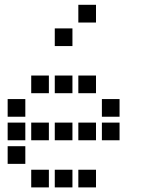

<svg xmlns="http://www.w3.org/2000/svg" viewBox="-20 -808 640 815"><path d="M313.5 -787.5Q312.5 -787.5 312.5 -787.5Q312.5 -787.5 312.5 -786.5V-713.5Q312.5 -712.5 312.5 -712.5Q312.5 -712.5 313.5 -712.5H386.5Q387.5 -712.5 387.5 -712.5Q387.5 -712.5 387.5 -713.5V-786.5Q387.5 -787.5 387.5 -787.5Q387.5 -787.5 386.5 -787.5ZM213.5 -687.5Q212.5 -687.5 212.5 -687.5Q212.5 -687.5 212.5 -686.5V-613.5Q212.5 -612.5 212.5 -612.5Q212.5 -612.5 213.5 -612.5H286.5Q287.5 -612.5 287.5 -612.5Q287.5 -612.5 287.5 -613.5V-686.5Q287.5 -687.5 287.5 -687.5Q287.5 -687.5 286.5 -687.5ZM113.5 -487.5Q112.5 -487.5 112.5 -487.5Q112.5 -487.5 112.5 -486.5V-413.5Q112.5 -412.5 112.5 -412.5Q112.5 -412.5 113.5 -412.5H186.5Q187.5 -412.5 187.5 -412.5Q187.5 -412.5 187.5 -413.5V-486.5Q187.5 -487.5 187.5 -487.5Q187.5 -487.5 186.5 -487.5ZM213.5 -487.5Q212.5 -487.5 212.5 -487.5Q212.5 -487.5 212.5 -486.5V-413.5Q212.5 -412.5 212.5 -412.5Q212.5 -412.5 213.5 -412.5H286.5Q287.5 -412.5 287.5 -412.5Q287.5 -412.5 287.5 -413.5V-486.5Q287.5 -487.5 287.5 -487.5Q287.5 -487.5 286.5 -487.5ZM313.5 -487.5Q312.5 -487.5 312.5 -487.5Q312.5 -487.5 312.5 -486.5V-413.5Q312.5 -412.5 312.5 -412.5Q312.5 -412.5 313.5 -412.5H386.5Q387.5 -412.5 387.5 -412.5Q387.5 -412.5 387.5 -413.5V-486.5Q387.5 -487.5 387.5 -487.5Q387.5 -487.5 386.5 -487.5ZM13.5 -387.5Q12.5 -387.5 12.5 -387.5Q12.5 -387.5 12.5 -386.5V-313.5Q12.5 -312.5 12.5 -312.5Q12.5 -312.5 13.5 -312.5H86.5Q87.5 -312.5 87.5 -312.5Q87.5 -312.5 87.5 -313.5V-386.5Q87.5 -387.5 87.5 -387.5Q87.5 -387.5 86.5 -387.5ZM413.5 -387.5Q412.5 -387.5 412.5 -387.5Q412.5 -387.5 412.5 -386.5V-313.5Q412.5 -312.5 412.5 -312.5Q412.5 -312.5 413.5 -312.5H486.5Q487.5 -312.5 487.5 -312.5Q487.5 -312.5 487.5 -313.5V-386.5Q487.5 -387.5 487.5 -387.5Q487.5 -387.5 486.5 -387.5ZM13.5 -287.5Q12.5 -287.5 12.5 -287.5Q12.5 -287.5 12.5 -286.5V-213.5Q12.5 -212.5 12.5 -212.5Q12.5 -212.5 13.5 -212.5H86.5Q87.5 -212.5 87.5 -212.5Q87.5 -212.5 87.5 -213.5V-286.5Q87.5 -287.5 87.5 -287.5Q87.5 -287.5 86.5 -287.5ZM113.5 -287.5Q112.5 -287.5 112.5 -287.5Q112.5 -287.5 112.5 -286.5V-213.5Q112.5 -212.5 112.5 -212.5Q112.5 -212.5 113.5 -212.5H186.5Q187.5 -212.5 187.5 -212.5Q187.5 -212.5 187.5 -213.5V-286.5Q187.5 -287.5 187.5 -287.5Q187.5 -287.5 186.5 -287.5ZM213.5 -287.5Q212.5 -287.5 212.5 -287.5Q212.5 -287.5 212.5 -286.5V-213.5Q212.5 -212.5 212.5 -212.5Q212.5 -212.5 213.5 -212.5H286.5Q287.5 -212.5 287.5 -212.5Q287.5 -212.5 287.5 -213.5V-286.5Q287.5 -287.5 287.5 -287.5Q287.5 -287.5 286.5 -287.5ZM313.5 -287.5Q312.5 -287.5 312.5 -287.5Q312.5 -287.5 312.5 -286.5V-213.5Q312.5 -212.5 312.5 -212.5Q312.5 -212.5 313.5 -212.5H386.5Q387.5 -212.5 387.5 -212.5Q387.5 -212.5 387.5 -213.5V-286.5Q387.5 -287.5 387.5 -287.5Q387.5 -287.5 386.5 -287.5ZM413.5 -287.5Q412.5 -287.5 412.5 -287.5Q412.5 -287.5 412.5 -286.5V-213.5Q412.5 -212.5 412.5 -212.5Q412.5 -212.5 413.5 -212.5H486.5Q487.5 -212.5 487.5 -212.5Q487.5 -212.5 487.5 -213.5V-286.5Q487.5 -287.5 487.5 -287.5Q487.5 -287.5 486.5 -287.5ZM13.5 -187.5Q12.5 -187.5 12.5 -187.5Q12.5 -187.5 12.5 -186.5V-113.5Q12.5 -112.5 12.5 -112.5Q12.5 -112.5 13.5 -112.5H86.5Q87.5 -112.5 87.5 -112.5Q87.5 -112.5 87.5 -113.5V-186.5Q87.5 -187.5 87.5 -187.5Q87.5 -187.5 86.5 -187.5ZM113.5 -87.5Q112.5 -87.5 112.5 -87.5Q112.5 -87.5 112.5 -86.5V-13.5Q112.5 -12.5 112.5 -12.5Q112.5 -12.5 113.5 -12.5H186.5Q187.5 -12.5 187.5 -12.5Q187.5 -12.5 187.5 -13.5V-86.5Q187.5 -87.5 187.5 -87.5Q187.5 -87.5 186.5 -87.5ZM213.5 -87.5Q212.5 -87.5 212.5 -87.5Q212.5 -87.5 212.5 -86.5V-13.5Q212.5 -12.5 212.5 -12.5Q212.5 -12.5 213.5 -12.5H286.5Q287.5 -12.5 287.5 -12.5Q287.5 -12.5 287.5 -13.5V-86.5Q287.5 -87.5 287.5 -87.5Q287.5 -87.5 286.5 -87.5ZM313.5 -87.5Q312.5 -87.5 312.5 -87.5Q312.5 -87.5 312.5 -86.5V-13.5Q312.5 -12.5 312.5 -12.5Q312.5 -12.5 313.5 -12.5H386.5Q387.5 -12.5 387.5 -12.5Q387.5 -12.5 387.5 -13.5V-86.5Q387.5 -87.5 387.5 -87.5Q387.5 -87.5 386.5 -87.5Z"/></svg>

Font: Doto Black
Style: Regular
Weight: 900
Monospace: yes
Version: Version 1.000